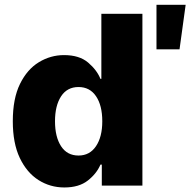

<svg xmlns="http://www.w3.org/2000/svg" viewBox="-20 -786 815 813"><path d="M252.4 7.8Q192.4 7.8 142.8 -23.7Q93.3 -55.2 63.7 -117.4Q34.2 -179.7 34.2 -272.5Q34.2 -368.7 64.7 -430.7Q95.2 -492.7 144.8 -522.7Q194.3 -552.7 251 -552.7Q315.9 -552.7 353 -521.2Q390.1 -489.7 405.3 -452.1H409.2V-727.5H583V0H411.1V-88.9H405.3Q389.2 -50.8 351.8 -21.5Q314.5 7.8 252.4 7.8ZM312.5 -127.4Q359.9 -127.4 386.5 -167Q413.1 -206.5 413.1 -272.5Q413.1 -339.4 386.7 -378.4Q360.4 -417.5 312.5 -417.5Q264.2 -417.5 238.5 -377.9Q212.9 -338.4 212.9 -272.5Q212.9 -206.5 238.5 -167Q264.2 -127.4 312.5 -127.4ZM642.6 -577.1V-765.6H766.1L740.2 -577.1Z"/></svg>

Font: Inter Extra Bold
Style: Regular
Weight: 800
Designer: Rasmus Andersson
Foundry: rsms
Version: Version 4.000;git-3c8e0fc